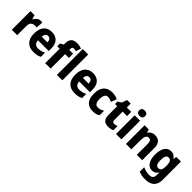

<svg xmlns="http://www.w3.org/2000/svg" viewBox="283 -2261 3993 3993"><g transform="rotate(45 2279.5 -264.0)"><path d="M362 -559C298 -559 246 -512 219 -460H211L187 -549H67V0H226V-277C226 -370 283 -403 350 -403C368 -403 387 -401 398 -397L410 -554C396 -557 377 -559 362 -559Z M691 -559C541 -559 448 -462 448 -271C448 -84 548 10 710 10C788 10 842 -2 893 -30V-153C836 -123 787 -110 725 -110C650 -110 610 -154 607 -231H923V-309C923 -470 836 -559 691 -559ZM694 -444C748 -444 776 -402 776 -338H610C613 -413 647 -444 694 -444Z M1321 -426V-549H1209V-576C1209 -616 1222 -638 1255 -638C1282 -638 1303 -633 1324 -627L1361 -741C1321 -756 1280 -765 1227 -765C1111 -765 1050 -715 1050 -574V-548L977 -506V-426H1049V0H1209V-426Z M1554 0V-760H1394V0Z M1903 -559C1753 -559 1660 -462 1660 -271C1660 -84 1760 10 1922 10C2000 10 2054 -2 2105 -30V-153C2048 -123 1999 -110 1937 -110C1862 -110 1822 -154 1819 -231H2135V-309C2135 -470 2048 -559 1903 -559ZM1906 -444C1960 -444 1988 -402 1988 -338H1822C1825 -413 1859 -444 1906 -444Z M2457 10C2524 10 2571 -4 2615 -35V-168C2570 -138 2525 -121 2472 -121C2411 -121 2375 -169 2375 -273C2375 -376 2409 -429 2471 -429C2508 -429 2543 -417 2585 -397L2631 -520C2587 -544 2536 -559 2467 -559C2308 -559 2213 -459 2213 -272C2213 -77 2299 10 2457 10Z M2953 -121C2920 -121 2901 -139 2901 -178V-426H3031V-549H2901V-663H2796L2754 -547L2677 -498V-426H2741V-174C2741 -38 2802 10 2904 10C2960 10 3003 -1 3038 -18V-138C3009 -128 2982 -121 2953 -121Z M3212 -768C3160 -768 3126 -747 3126 -689C3126 -632 3161 -611 3212 -611C3262 -611 3298 -632 3298 -689C3298 -747 3263 -768 3212 -768ZM3291 -549H3132V0H3291Z M3727 -559C3661 -559 3606 -533 3575 -479H3567L3547 -549H3424V0H3584V-253C3584 -372 3604 -428 3675 -428C3725 -428 3744 -389 3744 -313V0H3903V-359C3903 -495 3834 -559 3727 -559Z M4198 -559C4080 -559 4008 -455 4008 -273C4008 -95 4079 10 4194 10C4257 10 4301 -16 4334 -71H4338C4336 -49 4334 -21 4334 0V9C4334 83 4296 116 4225 116C4159 116 4100 103 4035 74V205C4093 230 4151 240 4224 240C4406 240 4493 151 4493 -14V-549H4357L4344 -480H4339C4305 -534 4261 -559 4198 -559ZM4252 -429C4316 -429 4342 -383 4342 -277V-254C4342 -158 4314 -119 4254 -119C4197 -119 4170 -167 4170 -270C4170 -376 4197 -429 4252 -429Z"/></g></svg>

Font: Noto Sans Gurmukhi UI SemiCondensed ExtraBold
Style: Regular
Weight: 800
Width: 4
Designer: Jelle Bosma - Monotype Design Team
Foundry: Monotype Imaging Inc.
Version: Version 2.004